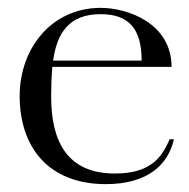

<svg xmlns="http://www.w3.org/2000/svg" viewBox="-20 -454 481 488"><path d="M234 0ZM416 -284H113C111 -261 110 -235 110 -209C110 -94 151 -13 272 -13C359 -13 390 -50 411 -100H422C408 -37 357 14 249 14C104 14 30 -79 30 -210C30 -331 111 -434 236 -434C306 -434 416 -394 416 -284ZM236 -418C156 -418 125 -371 115 -300H340C340 -380 308 -418 236 -418Z"/></svg>

Font: Open Baskerville 0.0.53
Style: Normal
Weight: 400
Designer: Isaac Moore, James Puckett, Rob Mientjes
Foundry: The Open Baskerville Project
Version: 0.0.53 (g939f078)